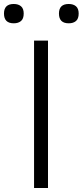

<svg xmlns="http://www.w3.org/2000/svg" viewBox="-72 -944 415 964"><path d="M99 -740H169V0H99ZM-3 -827Q-52 -827 -52 -876Q-52 -924 -3 -924Q20 -924 33.5 -912.5Q47 -901 47 -876Q47 -850 33.5 -838.5Q20 -827 -3 -827ZM273 -827Q224 -827 224 -876Q224 -924 273 -924Q296 -924 309.5 -912.5Q323 -901 323 -876Q323 -850 309.5 -838.5Q296 -827 273 -827Z"/></svg>

Font: Encode Sans Wide
Style: Light
Weight: 300
Designer: Pablo Impallari, Andres Torresi
Foundry: Pablo Impallari, Andres Torresi
Version: Version 1.000; ttfautohint (v1.00) -l 8 -r 50 -G 200 -x 14 -